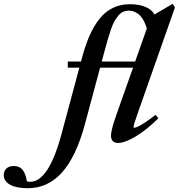

<svg xmlns="http://www.w3.org/2000/svg" viewBox="-292 -748 950 1021"><path d="M-144.5 252.9Q-204.1 252.9 -238 234.4Q-272 215.8 -272 183.1Q-272 161.1 -257.8 147.9Q-243.7 134.8 -218.3 134.8Q-189.5 134.8 -172.9 153.8Q-156.2 172.9 -148.9 216.3Q-140.1 218.8 -131.8 218.8Q-32.7 218.8 35.6 -37.1L129.9 -388.2H68.4V-420.9H138.7L144 -440.4Q162.1 -508.3 184.3 -558.6Q206.5 -608.9 236.8 -647.5Q267.1 -686 307.9 -705.8Q348.6 -725.6 398.9 -725.6Q448.7 -725.6 482.4 -710.9Q516.1 -696.3 529.3 -670.9L626.5 -728L638.2 -708L438 -139.2Q418 -81.5 418 -72.8Q418 -68.8 422.4 -68.8Q428.2 -68.8 440.4 -74.2Q452.6 -79.6 478 -95.9Q503.4 -112.3 534.7 -137.2L550.3 -119.1Q483.4 -53.7 427 -20.8Q370.6 12.2 336.4 12.2Q298.3 12.2 298.3 -26.9Q298.3 -57.1 327.1 -138.2L415.5 -388.2H240.2L160.2 -89.8Q113.3 84.5 38.1 168.7Q-37.1 252.9 -144.5 252.9ZM266.1 -484.4 249 -420.9H426.8L488.8 -596.7Q479.5 -627 466.6 -647.2Q453.6 -667.5 439.7 -676.3Q425.8 -685.1 415.5 -688.2Q405.3 -691.4 394.5 -691.4Q377.4 -691.4 363.3 -685.3Q349.1 -679.2 337.4 -665Q325.7 -650.9 316.9 -635.7Q308.1 -620.6 298.6 -593.3Q289.1 -565.9 282.7 -543.7Q276.4 -521.5 266.1 -484.4Z"/></svg>

Font: Elstob 14pt
Style: Bold Italic
Weight: 700
Italic angle: -20°
Designer: Peter S. Baker
Version: Version 1.015